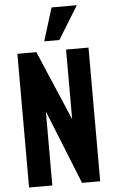

<svg xmlns="http://www.w3.org/2000/svg" viewBox="-67 -1115 689 1159"><g transform="rotate(-5 277.0 -535.5)"><path d="M61 0V-810H176L356 -388V-810H492V0H382L202 -448V0ZM229 -871 291 -1071H444L321 -871Z"/></g></svg>

Font: Oswald SemiBold
Style: Regular
Weight: 600
Designer: Vernon Adams
Foundry: Vernon Adams
Version: Version 4.100; ttfautohint (v1.8.1.43-b0c9)